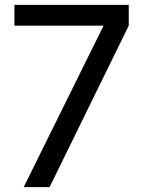

<svg xmlns="http://www.w3.org/2000/svg" viewBox="-20 -766 588 786"><path d="M77 0H183L507 -661V-746H39V-661H404Z"/></svg>

Font: Plus Jakarta Sans Medium
Style: Regular
Weight: 500
Designer: Gumpita Rahayu
Foundry: Tokotype
Version: Version 2.004; ttfautohint (v1.8.3)